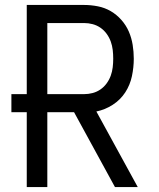

<svg xmlns="http://www.w3.org/2000/svg" viewBox="-20 -755 640 775"><path d="M88 0V-302H26V-375H88V-735H319Q347 -735 375 -729.5Q403 -724 427 -710Q451 -696 470 -674.5Q489 -653 500 -627.5Q511 -602 515.5 -574Q520 -546 520 -518Q520 -483 512.5 -447.5Q505 -412 485.5 -382Q466 -352 435 -332Q404 -312 369 -305L536 0H444L279 -302H171V0ZM171 -375H319Q337 -375 354 -379.5Q371 -384 385.5 -394Q400 -404 410.5 -418.5Q421 -433 427 -449.5Q433 -466 435 -483.5Q437 -501 437 -518Q437 -536 435 -553.5Q433 -571 427 -587.5Q421 -604 410.5 -618.5Q400 -633 385.5 -643Q371 -653 354 -657.5Q337 -662 319 -662H171Z"/></svg>

Font: Iosevka Fixed Extended
Style: Regular
Weight: 400
Width: 7
Monospace: yes
Designer: Belleve Invis
Foundry: Belleve Invis
Version: Version 24.1.1; ttfautohint (v1.8.4)